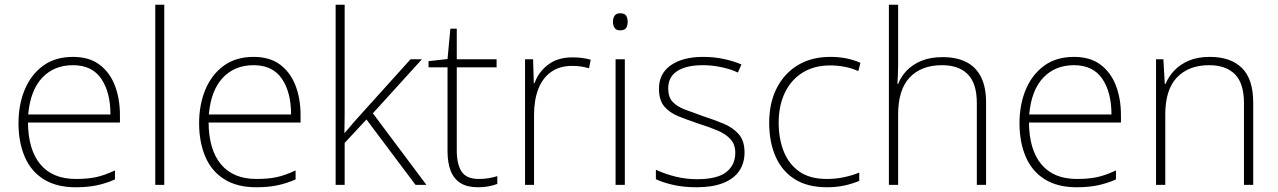

<svg xmlns="http://www.w3.org/2000/svg" viewBox="-20 -780 5390 810"><path d="M299 10Q218 10 164 -24Q110 -58 84 -119.5Q58 -181 58 -260Q58 -338 84 -401Q110 -464 161 -502Q212 -540 288 -540Q356 -540 399.5 -507.5Q443 -475 464.5 -419.5Q486 -364 486 -294V-263H98Q99 -148 150.5 -86.5Q202 -25 300 -25Q349 -25 384.5 -32.5Q420 -40 465 -61V-23Q426 -6 387.5 2Q349 10 299 10ZM99 -297H446Q446 -391 407 -448Q368 -505 288 -505Q208 -505 158 -452Q108 -399 99 -297Z M635 0V-760H673V0Z M1061 10Q980 10 926 -24Q872 -58 846 -119.5Q820 -181 820 -260Q820 -338 846 -401Q872 -464 923 -502Q974 -540 1050 -540Q1118 -540 1161.5 -507.5Q1205 -475 1226.5 -419.5Q1248 -364 1248 -294V-263H860Q861 -148 912.5 -86.5Q964 -25 1062 -25Q1111 -25 1146.5 -32.5Q1182 -40 1227 -61V-23Q1188 -6 1149.5 2Q1111 10 1061 10ZM861 -297H1208Q1208 -391 1169 -448Q1130 -505 1050 -505Q970 -505 920 -452Q870 -399 861 -297Z M1396 0V-760H1434V-381Q1434 -339 1434 -299.5Q1434 -260 1433 -218Q1444 -230 1453 -241Q1462 -252 1471.5 -263Q1481 -274 1492 -286L1712 -530H1760L1553 -302L1779 0H1733L1526 -276L1434 -177V0Z M1997 10Q1951 10 1923 -7.5Q1895 -25 1881.5 -59Q1868 -93 1868 -143V-496H1788V-522L1868 -531L1880 -659H1907V-530H2075V-496H1907V-146Q1907 -87 1927.5 -56Q1948 -25 2000 -25Q2024 -25 2043 -28.5Q2062 -32 2078 -37V-4Q2062 2 2042 6Q2022 10 1997 10Z M2195 0V-530H2229L2232 -429H2235Q2251 -475 2291.5 -506.5Q2332 -538 2395 -538Q2417 -538 2436 -535.5Q2455 -533 2472 -528L2465 -492Q2447 -497 2431 -499.5Q2415 -502 2393 -502Q2341 -502 2305 -476.5Q2269 -451 2251 -404.5Q2233 -358 2233 -295V0Z M2577 0V-530H2616V0ZM2596 -652Q2580 -652 2573 -662Q2566 -672 2566 -688Q2566 -704 2573 -714Q2580 -724 2596 -724Q2615 -724 2621.5 -714Q2628 -704 2628 -688Q2628 -672 2621.5 -662Q2615 -652 2596 -652Z M2919 10Q2864 10 2820 0Q2776 -10 2747 -24V-64Q2785 -46 2829.5 -35Q2874 -24 2920 -24Q3006 -24 3044 -54Q3082 -84 3082 -135Q3082 -170 3062.5 -192Q3043 -214 3008 -229Q2973 -244 2928 -258Q2880 -274 2842 -289.5Q2804 -305 2782 -331.5Q2760 -358 2760 -406Q2760 -470 2810.5 -505Q2861 -540 2946 -540Q2993 -540 3034.5 -531Q3076 -522 3108 -508L3093 -474Q3064 -488 3024 -496.5Q2984 -505 2945 -505Q2876 -505 2837.5 -480.5Q2799 -456 2799 -407Q2799 -370 2818 -350Q2837 -330 2870.5 -317.5Q2904 -305 2946 -290Q2992 -275 3032 -258.5Q3072 -242 3096.5 -214Q3121 -186 3121 -137Q3121 -91 3098 -58Q3075 -25 3030 -7.5Q2985 10 2919 10Z M3469 10Q3387 10 3333 -24Q3279 -58 3252 -119.5Q3225 -181 3225 -262Q3225 -346 3257 -408.5Q3289 -471 3346.5 -505.5Q3404 -540 3483 -540Q3520 -540 3551.5 -533.5Q3583 -527 3610 -515L3601 -480Q3572 -493 3542 -498.5Q3512 -504 3483 -504Q3415 -504 3366.5 -474Q3318 -444 3291.5 -389.5Q3265 -335 3265 -262Q3265 -195 3286.5 -141Q3308 -87 3352.5 -56Q3397 -25 3468 -25Q3506 -25 3541 -32.5Q3576 -40 3605 -52V-17Q3580 -6 3545.5 2Q3511 10 3469 10Z M3730 0V-760H3769V-504Q3769 -483 3768 -465Q3767 -447 3766 -426H3769Q3781 -457 3805.5 -482.5Q3830 -508 3867.5 -523.5Q3905 -539 3957 -539Q4015 -539 4056 -518.5Q4097 -498 4118.5 -455.5Q4140 -413 4140 -347V0H4101V-345Q4101 -428 4063 -466.5Q4025 -505 3954 -505Q3867 -505 3818 -453.5Q3769 -402 3769 -297V0Z M4522 10Q4441 10 4387 -24Q4333 -58 4307 -119.5Q4281 -181 4281 -260Q4281 -338 4307 -401Q4333 -464 4384 -502Q4435 -540 4511 -540Q4579 -540 4622.5 -507.5Q4666 -475 4687.5 -419.5Q4709 -364 4709 -294V-263H4321Q4322 -148 4373.5 -86.5Q4425 -25 4523 -25Q4572 -25 4607.5 -32.5Q4643 -40 4688 -61V-23Q4649 -6 4610.5 2Q4572 10 4522 10ZM4322 -297H4669Q4669 -391 4630 -448Q4591 -505 4511 -505Q4431 -505 4381 -452Q4331 -399 4322 -297Z M4857 0V-530H4888L4894 -426H4897Q4910 -457 4934 -482.5Q4958 -508 4995 -524Q5032 -540 5084 -540Q5172 -540 5219.5 -493Q5267 -446 5267 -347V0H5228V-345Q5228 -428 5190 -466.5Q5152 -505 5081 -505Q4995 -505 4945.5 -453.5Q4896 -402 4896 -297V0Z"/></svg>

Font: Noto Sans Symbols ExtraLight
Style: Regular
Weight: 250
Version: Version 2.002